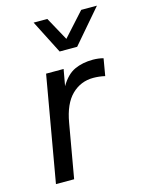

<svg xmlns="http://www.w3.org/2000/svg" viewBox="-108 -761 621 826"><g transform="rotate(-15 203.0 -348.0)"><path d="M37 0 119 -470H197L184 -397Q211 -443 246.5 -459.5Q282 -476 329 -476Q340 -476 352.5 -474.5Q365 -473 375 -470L362 -394Q349 -397 336 -398.5Q323 -400 310 -400Q254 -400 214 -361Q174 -322 160 -240L118 0ZM200 -547 124 -696H185L242 -592L336 -696H406L278 -547Z"/></g></svg>

Font: Gantari
Style: Italic
Weight: 400
Italic angle: -10°
Designer: Anugrah Pasau
Foundry: Lafontype
Version: Version 1.000; ttfautohint (v1.8.3)